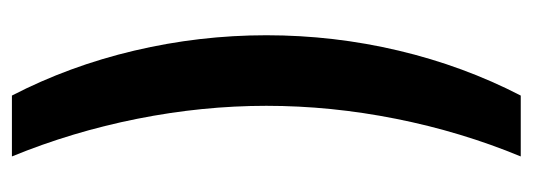

<svg xmlns="http://www.w3.org/2000/svg" viewBox="-296 -484 864 311"><g transform="rotate(-90 135.5 -328.0)"><path d="M120.1 -328.1Q120.1 -431.6 99.1 -537.1Q78.1 -642.6 38.1 -740.2H136.7Q184.6 -647.5 209.5 -542Q234.4 -436.5 234.4 -328.1Q234.4 -218.8 209.5 -113.8Q184.6 -8.8 136.7 84H38.1Q78.1 -12.7 99.1 -118.2Q120.1 -223.6 120.1 -328.1Z"/></g></svg>

Font: Altinn-DIN Condensed
Style: DINCondensed-Bold
Weight: 700
Width: 3
Designer: Charles Nix
Foundry: Altinn
Version: Version 2.00